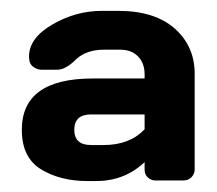

<svg xmlns="http://www.w3.org/2000/svg" viewBox="-20 -722 397 352"><path d="M20 -483.9Q20 -578.1 149.9 -578.1H245.1V-585.9Q245.1 -606 233.2 -618.4Q221.2 -630.9 200.2 -630.9H170.9Q138.7 -630.9 120.1 -613.8Q100.6 -594.2 85 -594.2H55.2Q48.3 -594.2 40.8 -599.6Q33.2 -605 33.2 -618.2Q33.2 -652.3 76.2 -677.2Q119.1 -702.1 167 -702.1H196.8Q263.7 -702.1 300.3 -669.7Q336.9 -637.2 336.9 -586.9V-411.1Q336.9 -403.3 331.1 -397.2Q325.2 -391.1 315.9 -391.1H265.1Q257.3 -391.1 251.2 -396.5Q245.1 -401.9 245.1 -411.1V-424.8Q208 -389.6 154.8 -390.1H140.1Q90.3 -390.1 55.2 -411.6Q20 -433.1 20 -483.9ZM147 -456.1H169.9Q217.8 -456.1 245.1 -484.9V-512.2H147Q116.2 -512.2 116.2 -484.1Q116.2 -456.1 147 -456.1Z"/></svg>

Font: Days One
Style: Regular
Weight: 400
Designer: Alexander Kalachev, Alexey Maslov, Jovanny Lemonad
Foundry: Alexander Kalachev, Alexey Maslov, Jovanny Lemonad
Version: Version 1.002